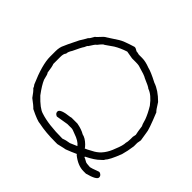

<svg xmlns="http://www.w3.org/2000/svg" viewBox="-163 -867 1058 1058"><g transform="rotate(45 366.0 -338.0)"><path d="M324.7 -679.7H328.6Q334.5 -679.7 350.1 -669.9Q358.4 -669.9 371.6 -666H397Q424.8 -666 459.5 -652.3Q484.4 -647 541.5 -617.2Q585.9 -602.5 631.3 -556.6Q657.7 -513.7 664.6 -509.8Q705.6 -409.7 705.6 -390.6L713.4 -341.8V-337.9Q709.5 -318.8 709.5 -316.4V-289.1Q703.6 -246.6 693.8 -212.9Q666.5 -142.1 648.9 -125Q648.9 -120.1 633.3 -107.4Q611.3 -84.5 559.1 -58.6V-54.7Q562.5 -54.7 586.4 -41Q587.9 -39.1 619.6 -37.1Q625.5 -37.1 672.4 -54.7H678.2Q695.8 -48.3 695.8 -33.2Q695.8 -13.7 629.4 3.9H609.9Q565.9 3.9 520 -33.2Q520 -37.1 516.1 -37.1Q491.2 -25.4 455.6 -11.7Q451.7 -11.7 402.8 0H385.3Q311.5 0 256.3 -11.7Q235.8 -11.7 172.4 -43Q160.2 -56.6 125.5 -82Q104.5 -112.8 90.3 -125Q90.3 -130.9 80.6 -142.6Q33.7 -250 33.7 -312.5V-355.5Q33.7 -386.2 45.4 -408.2Q45.4 -411.6 84.5 -490.2Q108.9 -529.3 109.9 -533.2Q114.3 -533.2 131.3 -564.5Q134.3 -564.5 166.5 -599.6L238.8 -646.5Q257.8 -659.2 324.7 -679.7ZM74.7 -351.6V-296.9Q81.1 -281.7 86.4 -240.2Q91.8 -237.3 100.1 -199.2Q112.8 -168.5 147 -123Q196.8 -70.8 227.1 -62.5Q291 -41 400.9 -41Q420.4 -48.8 447.8 -52.7L488.8 -70.3Q472.2 -92.8 428.2 -107.4Q405.3 -117.2 397 -117.2H363.8Q359.4 -117.2 293.5 -105.5Q275.9 -111.8 275.9 -127Q275.9 -148.9 348.1 -156.2Q351.6 -158.2 357.9 -158.2H400.9Q439 -151.4 463.4 -136.7Q487.3 -131.8 512.2 -107.4Q525.9 -93.8 525.9 -89.8Q531.7 -89.8 576.7 -115.2Q624 -143.1 647 -209Q664.6 -250.5 664.6 -273.4Q668.5 -283.2 668.5 -308.6V-322.3Q668.5 -326.2 672.4 -341.8Q668.5 -357.4 662.6 -400.4Q658.2 -405.3 648.9 -439.5Q636.7 -472.2 613.8 -509.8Q577.6 -558.1 541.5 -570.3Q534.2 -578.1 486.8 -597.7Q475.1 -606.4 414.6 -623Q405.3 -625 389.2 -625H359.9L314.9 -632.8Q275.4 -620.1 244.6 -601.6L199.7 -570.3Q192.9 -570.3 170.4 -541Q163.1 -538.6 141.1 -502Q137.2 -502 129.4 -482.4Q121.1 -471.7 98.1 -421.9Q84.5 -400.9 84.5 -386.7Q74.7 -377 74.7 -351.6Z"/></g></svg>

Font: CEF Fonts CJK
Style: Regular
Weight: 400
Designer: PartyBoss (派对大魔王)
Version: Release 2.25